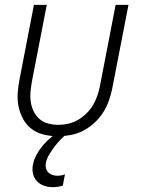

<svg xmlns="http://www.w3.org/2000/svg" viewBox="-20 -550 590 792"><path d="M219 12Q189 12 161.5 5.5Q134 -1 112 -17Q90 -33 76.5 -57Q63 -81 57 -108.5Q51 -136 53 -165.5Q55 -195 61 -225L120 -530H173L112 -216Q108 -194 106 -172Q104 -150 107 -129.5Q110 -109 119 -90.5Q128 -72 143 -59Q158 -46 178.5 -40.5Q199 -35 221 -35Q241 -35 261 -39.5Q281 -44 300 -54.5Q319 -65 335.5 -81Q352 -97 363 -115.5Q374 -134 381 -154Q388 -174 392 -194L457 -530H510L443 -185Q438 -160 429 -134.5Q420 -109 405 -85.5Q390 -62 368.5 -42.5Q347 -23 322.5 -10.5Q298 2 271.5 7Q245 12 219 12ZM198 222Q179 222 161.5 216Q144 210 132 197Q120 184 116 166Q112 148 116 129Q120 107 131.5 86.5Q143 66 158.5 48Q174 30 192.5 15Q211 0 231 -12H261L259 0Q243 12 229.5 26Q216 40 204.5 55.5Q193 71 183 87.5Q173 104 169 122Q167 133 169.5 143.5Q172 154 179 161Q186 168 196 171.5Q206 175 217 175Q224 175 232 173.5Q240 172 248 169L239 216Q228 219 218 220.5Q208 222 198 222Z"/></svg>

Font: Lode Dark Term
Style: Italic
Weight: 400
Italic angle: -11°
Monospace: yes
Designer: Belleve Invis
Foundry: Belleve Invis
Version: Version 29.2.0